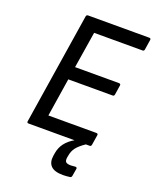

<svg xmlns="http://www.w3.org/2000/svg" viewBox="-156 -745 835 1031"><g transform="rotate(20 262.0 -229.0)"><path d="M64 0Q53.7 0 55.2 -9.8L154.8 -645Q156.2 -654.8 166 -654.8H515.1Q525.4 -654.8 523.9 -645L515.1 -587.9Q513.7 -578.1 504.9 -578.1H228L194.8 -370.1H445.8Q450.7 -370.1 453.4 -367.2Q456.1 -364.3 455.1 -359.9L446.8 -306.2Q445.3 -295.9 437 -295.9H183.1L148.9 -77.1H422.9Q433.6 -77.1 432.1 -66.9L422.9 -9.8Q421.4 0 413.1 0H391.1Q357.9 22.5 342.8 42Q327.6 61.5 323.2 87.9L320.8 100.1Q317.9 119.6 325.4 126.7Q333 133.8 354 133.8Q363.3 133.8 378.9 131.8Q383.8 131.3 386.5 134Q389.2 136.7 388.2 141.1L380.9 184.1Q379.4 192.4 371.1 193.8Q350.1 196.8 331.1 196.8Q282.2 196.8 262.2 176Q242.2 155.3 248 117.2L251 99.1Q261.7 37.1 326.2 0Z"/></g></svg>

Font: Sofia Sans
Style: Italic
Weight: 400
Italic angle: -9°
Designer: Botio Nikoltchev, Ani Petrova
Foundry: lettersoup
Version: Version 4.100